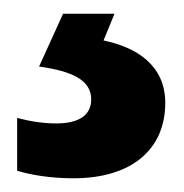

<svg xmlns="http://www.w3.org/2000/svg" viewBox="-20 -20 268 280"><path d="M221 130C221 75 179 49 131 39L147 0H72L37 77C86 84 113 97 113 125C113 148 95 160 62 160C43 160 24 157 5 152V229C25 235 53 240 87 240C172 240 221 198 221 130Z"/></svg>

Font: Noto Sans Georgian SemiCondensed Bold
Style: Regular
Weight: 700
Width: 4
Designer: Monotype Design Team, Akaki Razmadze
Foundry: Google LLC
Version: Version 2.005